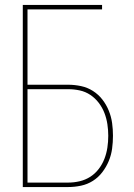

<svg xmlns="http://www.w3.org/2000/svg" viewBox="-20 -755 540 775"><path d="M72 0V-735H392V-717H91V-413H255Q281 -413 307 -407.5Q333 -402 355 -388Q377 -374 393 -353.5Q409 -333 419 -308.5Q429 -284 432.5 -258.5Q436 -233 436 -207Q436 -181 432.5 -155Q429 -129 419 -105Q409 -81 393 -60Q377 -39 355 -25Q333 -11 307 -5.5Q281 0 255 0ZM91 -18H255Q279 -18 302 -23.5Q325 -29 344.5 -41.5Q364 -54 378.5 -73Q393 -92 401.5 -114Q410 -136 413.5 -159.5Q417 -183 417 -207Q417 -230 413.5 -253.5Q410 -277 401.5 -299Q393 -321 378.5 -340Q364 -359 344.5 -372Q325 -385 302 -390Q279 -395 255 -395H91Z"/></svg>

Font: Iosevka Curly Thin
Style: Regular
Weight: 100
Monospace: yes
Designer: Belleve Invis
Foundry: Belleve Invis
Version: Version 22.1.2; ttfautohint (v1.8.4)